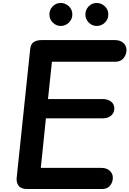

<svg xmlns="http://www.w3.org/2000/svg" viewBox="-20 -1274 872 1294"><path d="M163 0Q122 0 105.5 -22.2Q89 -44.5 92.5 -76.5L183.5 -944Q187 -976.5 207 -990.2Q227 -1004 263 -1004H753.5Q789.5 -1004 811 -985Q832.5 -966 832.5 -936.5Q832.5 -907 813.2 -882.5Q794 -858 758.5 -858H330L303.5 -606.5H671.5Q705.5 -606.5 728 -589.8Q750.5 -573 750.5 -542.5Q750.5 -515 730 -495.8Q709.5 -476.5 672.5 -476.5H289.5L255 -142.5H662.5Q699.5 -142.5 720 -123Q740.5 -103.5 740.5 -76Q740.5 -46 721.8 -23Q703 0 667.5 0ZM631.5 -1099Q601 -1099 578.2 -1121.8Q555.5 -1144.5 555.5 -1176.5Q555.5 -1208 577.5 -1231Q599.5 -1254 631.5 -1254Q662.5 -1254 686.2 -1232Q710 -1210 710 -1176.5Q710 -1144.5 687 -1121.8Q664 -1099 631.5 -1099ZM389 -1099Q358.5 -1099 335.8 -1121.8Q313 -1144.5 313 -1176.5Q313 -1208 335 -1231Q357 -1254 389 -1254Q420 -1254 443.8 -1232Q467.5 -1210 467.5 -1176.5Q467.5 -1144.5 444.2 -1121.8Q421 -1099 389 -1099Z"/></svg>

Font: Edu NSW ACT Cursive
Style: Regular
Weight: 400
Designer: Tina and Corey Anderson, Eben Sorkin, Mirko Velimirovic
Foundry: Sorkin Type Co.
Version: Version 2.000